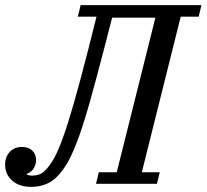

<svg xmlns="http://www.w3.org/2000/svg" viewBox="-58 -718 807 750"><path d="M64 12Q17 12 -10.5 -12.5Q-38 -37 -38 -75Q-38 -105 -20 -124.5Q-2 -144 28 -144Q54 -144 68.5 -129.5Q83 -115 83 -92Q83 -78 75 -62.5Q67 -47 47 -39V-36Q54 -32 68 -32Q82 -32 95 -36.5Q108 -41 120 -54Q137 -71 153 -99.5Q169 -128 188 -180.5Q207 -233 230.5 -315Q254 -397 286 -522L319 -653H246L257 -698H729L718 -653H648L496 -45H566L555 0H317L328 -45H398L549 -649H380L348 -525Q314 -394 289.5 -308Q265 -222 244 -167Q223 -112 204.5 -80.5Q186 -49 164 -27Q144 -7 118.5 2.5Q93 12 64 12Z"/></svg>

Font: IBM Plex Serif Text
Style: Italic
Weight: 450
Italic angle: -14°
Designer: Mike Abbink, Paul van der Laan, Pieter van Rosmalen
Foundry: Bold Monday
Version: Version 3.001